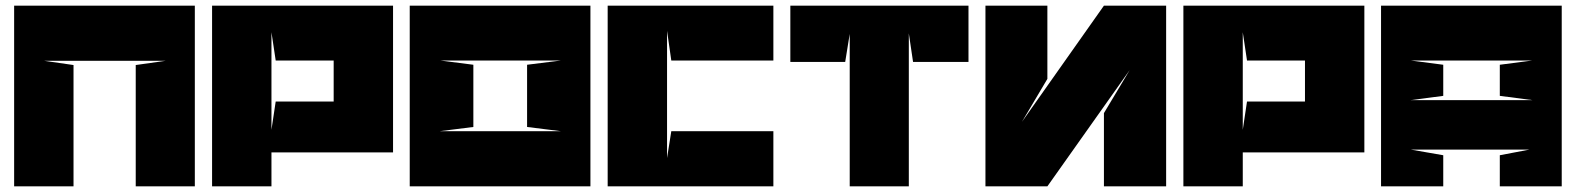

<svg xmlns="http://www.w3.org/2000/svg" viewBox="-20 -659 5574 679"><path d="M136 -444H566L460 -429V0H669V-639H30V0H240V-429L136 -444Z M940 -545 955 -445H1143H1160V-300H1143H955L940 -200ZM940 -120H1370V-639H730V0H940Z M1537 -445H1964L1844 -430V-210L1964 -195H1535L1654 -210V-430L1537 -445ZM2068 0V-639H1429V0H2068Z M2339 -550 2354 -445H2715V-639H2129V0H2715V-195H2354L2339 -100V-550Z M2985 0H3194V-541L3209 -440H3405V-639H2775V-440H2969L2985 -539V0Z M3684 -380V-639H3465V0H3684L3975 -411L3884 -259V0H4104V-639H3884L3594 -228Z M4375 -545 4390 -445H4578H4595V-300H4578H4390L4375 -200ZM4375 -120H4805V-639H4165V0H4375Z M4969 -445H5399L5284 -430V-320L5399 -305H4969L5084 -320V-430ZM4864 -639V0H5084V-110L4969 -130H5389L5284 -110V0H5503V-639Z"/></svg>

Font: Banana Brick
Style: Regular
Weight: 400
Designer: artmaker
Foundry: artmaker
Version: Version 4.000 2011 initial release